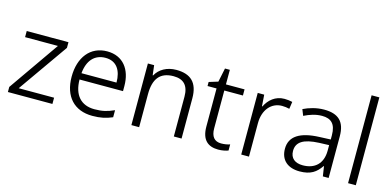

<svg xmlns="http://www.w3.org/2000/svg" viewBox="-71 -1177 3277 1604"><g transform="rotate(15 1568.0 -375.0)"><path d="M425 0V-54H119L421 -484V-533H60V-480H344L40 -44V0Z M755 -543C609 -543 521 -429 521 -262C521 -91 615 10 772 10C842 10 890 -1 944 -24V-85C886 -59 842 -48 775 -48C658 -48 592 -122 591 -256H967V-300C967 -443 892 -543 755 -543ZM755 -487C851 -487 896 -416 896 -311H593C603 -423 661 -487 755 -487Z M1353 -543C1270 -543 1207 -505 1176 -448H1172L1162 -533H1108V0H1175V-286C1175 -417 1226 -486 1344 -486C1431 -486 1475 -440 1475 -344V0H1542V-348C1542 -484 1476 -543 1353 -543Z M1871 -46C1813 -46 1783 -82 1783 -153V-480H1944V-533H1783V-659H1741L1716 -539L1638 -515V-480H1716V-151C1716 -33 1774 10 1861 10C1894 10 1927 3 1947 -5V-58C1928 -51 1899 -46 1871 -46Z M2287 -543C2209 -543 2154 -494 2125 -434H2121L2114 -533H2058V0H2125V-290C2125 -405 2191 -481 2283 -481C2305 -481 2327 -478 2347 -473L2356 -535C2336 -540 2311 -543 2287 -543Z M2631 -542C2565 -542 2502 -523 2453 -499L2474 -446C2523 -470 2573 -487 2628 -487C2705 -487 2748 -450 2748 -351V-315L2653 -311C2484 -305 2398 -249 2398 -142C2398 -42 2464 10 2564 10C2660 10 2707 -25 2748 -85H2751L2764 0H2814V-360C2814 -487 2754 -542 2631 -542ZM2661 -263 2747 -266V-216C2746 -106 2681 -46 2577 -46C2510 -46 2468 -78 2468 -142C2468 -218 2526 -257 2661 -263Z M3049 0V-760H2982V0Z"/></g></svg>

Font: Noto Sans Syriac Light
Style: Regular
Weight: 300
Designer: Patrick Giasson and the Monotype Design Team
Foundry: Monotype Imaging Inc.
Version: Version 3.000